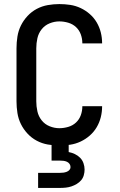

<svg xmlns="http://www.w3.org/2000/svg" viewBox="-20 -702 590 942"><path d="M271 12Q243 12 214.5 7Q186 2 160.5 -11.5Q135 -25 115 -46.5Q95 -68 82.5 -93.5Q70 -119 65.5 -147.5Q61 -176 61 -205V-465Q61 -494 65.5 -522.5Q70 -551 82.5 -576.5Q95 -602 115 -623.5Q135 -645 160.5 -658.5Q186 -672 214.5 -677Q243 -682 271 -682Q298 -682 324.5 -678Q351 -674 375.5 -662.5Q400 -651 420.5 -633Q441 -615 454.5 -592Q468 -569 474.5 -543Q481 -517 481 -490V-489H384V-490Q384 -512 376.5 -533Q369 -554 353 -569Q337 -584 315 -590.5Q293 -597 271 -597Q247 -597 223.5 -587.5Q200 -578 184.5 -558.5Q169 -539 163.5 -514.5Q158 -490 158 -465V-205Q158 -180 163.5 -155.5Q169 -131 184.5 -111.5Q200 -92 223.5 -82.5Q247 -73 271 -73Q293 -73 315 -79.5Q337 -86 353 -101Q369 -116 376.5 -137Q384 -158 384 -180V-181H481V-180Q481 -153 474.5 -127Q468 -101 454.5 -78Q441 -55 420.5 -37Q400 -19 375.5 -7.5Q351 4 324.5 8Q298 12 271 12ZM167 220V146H275Q283 146 291 145Q299 144 307 141Q315 138 320.5 132Q326 126 326 118Q326 109 321 102Q316 95 308 91.5Q300 88 291.5 87Q283 86 275 86H233V-73H317V44Q333 47 347.5 54Q362 61 373 72Q384 83 389.5 98.5Q395 114 395 130Q395 144 391 158Q387 172 378 182.5Q369 193 356.5 200.5Q344 208 330.5 212.5Q317 217 303 218.5Q289 220 275 220Z"/></svg>

Font: Lode Dark
Style: Bold
Weight: 700
Monospace: yes
Designer: Belleve Invis
Foundry: Belleve Invis
Version: Version 29.2.0; ttfautohint (v1.8.3)